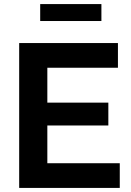

<svg xmlns="http://www.w3.org/2000/svg" viewBox="-20 -921 641 941"><path d="M567 -121V0H74V-710H558V-589H212V-418H511V-306H212V-121ZM177 -818V-901H477V-818Z"/></svg>

Font: YasnoRaleway
Style: Bold
Weight: 700
Designer: Matt McInerney, Pablo Impallari, Rodrigo Fuenzalida
Foundry: Matt McInerney, Pablo Impallari, Rodrigo Fuenzalida
Version: Version 4.026